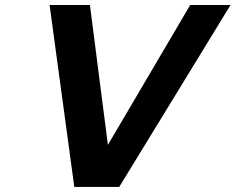

<svg xmlns="http://www.w3.org/2000/svg" viewBox="-20 -742 935 762"><path d="M895 -722.2 453.1 0H274.9L176.8 -722.2H336.9L408.2 -167L734.9 -722.2Z"/></svg>

Font: Perun
Style: Bold Italic
Weight: 700
Italic angle: -12°
Foundry: Copyright (c) Stefan Peev, Context Ltd, 2016
Version: Version 001.000